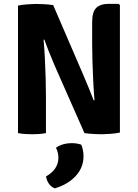

<svg xmlns="http://www.w3.org/2000/svg" viewBox="-20 -710 736 1024"><path d="M76 -680Q94.5 -684.5 125 -686.8Q155.5 -689 170.5 -689Q186 -689 211.5 -687.8Q237 -686.5 263.5 -683L223 -501L212.5 -497.5Q216.5 -455 219.2 -401.2Q222 -347.5 223.5 -294Q225 -240.5 225 -199V0Q205.5 3.5 186.5 4.8Q167.5 6 152.5 6Q138 6 116.2 4.8Q94.5 3.5 76 0ZM272.5 -358Q256 -396.5 241.2 -433.5Q226.5 -470.5 216.5 -499.5L142.5 -585L263.5 -683L417.5 -326Q436.5 -282 453 -241.8Q469.5 -201.5 480 -174L561 -86.5L430.5 0ZM619.5 -683V-3Q600.5 1.5 569.8 3.8Q539 6 523 6Q507.5 6 482 4.8Q456.5 3.5 430.5 0L472.5 -172.5L484 -176Q480 -222.5 477.2 -278Q474.5 -333.5 473 -385Q471.5 -436.5 471.5 -471V-593Q471.5 -646.5 493.2 -668Q515 -689.5 561 -689.5H613ZM413.5 61.5Q418.5 72.5 422 89.8Q425.5 107 425.5 123Q425.5 183 384.2 228.2Q343 273.5 272.5 294.5Q254 288 241.5 270.8Q229 253.5 225.5 231Q291.5 193 291.5 131Q291.5 118 288.2 104.2Q285 90.5 278.5 78Q313 53.5 364 53.5Q390 53.5 413.5 61.5Z"/></svg>

Font: Signika SC
Style: Regular
Weight: 300
Designer: Anna Giedryś
Foundry: Anna Giedryś
Version: Version 2.000